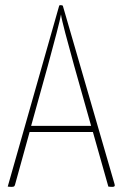

<svg xmlns="http://www.w3.org/2000/svg" viewBox="-20 -725 476 746"><path d="M224 -703C223 -704 219 -705 215 -705C212 -705 210 -704 210 -703L10 0C17 1 22 1 24 1C31 1 36 1 38 -6L95 -212H341L401 0C406 1 413 1 417 1C423 1 426 -1 426 -5C426 -7 425 -8 425 -10ZM101 -236 166 -470C191 -562 214 -648 217 -669C219 -648 243 -561 268 -470L334 -236Z"/></svg>

Font: Yanone Kaffeesatz Extra Light
Style: Regular
Weight: 200
Designer: Yanone (Cyrillic: Daniel Pouzeot & Huerta Tipografica)
Foundry: Yanone
Version: Version 1.100;PS 001.100;hotconv 1.0.70;makeotf.lib2.5.58329